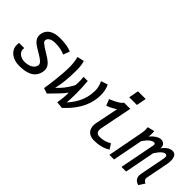

<svg xmlns="http://www.w3.org/2000/svg" viewBox="31 -1350 2024 2024"><g transform="rotate(45 1042.5 -338.5)"><path d="M215.8 -280.3C284.7 -230 385.7 -190.9 385.7 -144C385.7 -142.1 385.7 -139.6 385.3 -137.7C375 -84 315.4 -60.1 255.4 -60.1C205.1 -60.1 149.4 -89.4 149.4 -144C149.4 -149.4 149.9 -154.8 150.9 -160.6L74.2 -161.1C72.3 -150.4 71.3 -140.1 71.3 -130.4C71.3 -43.5 148.4 9.8 243.2 9.8C352.1 9.8 446.3 -17.1 467.3 -125C468.8 -133.3 469.7 -141.6 469.7 -149.4C469.7 -243.7 350.1 -272.5 262.7 -345.7C253.4 -353.5 249 -363.3 249 -374C249 -400.9 278.8 -430.7 342.3 -430.7C403.3 -430.7 455.1 -419.9 488.8 -401.9L517.1 -474.6C468.8 -494.6 415.5 -502.9 349.1 -502.9C247.6 -502.9 185.5 -466.3 169.9 -394.5C168 -385.7 167 -377.4 167 -369.1C167 -334.5 183.6 -303.7 215.8 -280.3Z M613.8 -491.2C624 -463.4 631.3 -401.9 631.3 -359.9C631.3 -250 609.4 -78.6 596.7 -9.3C610.4 -8.3 646.5 6.3 658.2 10.3C740.2 -72.3 786.1 -118.7 815.4 -161.6C814.9 -81.5 808.6 -52.2 800.8 -2.9C806.2 -2.9 872.1 4.4 877.4 4.4C950.7 -62.5 1073.2 -192.4 1073.2 -379.9C1073.2 -413.6 1069.3 -463.4 1044.9 -511.7L969.7 -486.3C983.9 -460.4 998 -416 998 -379.4C998 -216.8 919.4 -127.9 873 -71.8C876 -111.8 877.9 -157.2 877.9 -205.1C877.9 -264.6 875.5 -328.1 870.1 -389.2L807.6 -388.2C810.1 -366.2 811.5 -340.3 811.5 -315.9C811.5 -297.4 810.5 -279.8 808.6 -265.6C769.5 -190.9 727.1 -139.6 677.7 -94.2C698.2 -176.8 707 -270 707.5 -388.2C707.5 -446.8 699.7 -483.4 690.9 -508.8Z M1321.3 -686.5 1300.3 -576.7H1415L1436 -686.5ZM1394.5 -498H1301.8C1293 -483.9 1276.9 -460.4 1163.6 -412.6L1191.9 -342.3C1228 -354 1281.7 -384.3 1298.8 -397L1246.1 -136.7C1243.7 -125.5 1242.7 -114.3 1242.7 -102.1C1242.7 -48.3 1269 8.8 1362.3 8.8C1422.9 8.8 1495.1 -5.9 1543.9 -40.5L1506.8 -97.7C1468.3 -72.3 1420.4 -60.5 1375 -60.5C1338.4 -60.5 1320.3 -78.6 1320.3 -113.3C1320.3 -121.1 1320.8 -129.4 1322.8 -138.7Z M2023.4 -501C1978.5 -501 1941.4 -466.8 1913.1 -428.2C1914.1 -432.6 1914.6 -437 1914.6 -441.4C1914.6 -471.7 1893.6 -501 1852.1 -501C1816.4 -501 1767.6 -467.3 1737.3 -428.2C1739.3 -441.9 1741.2 -464.4 1741.2 -482.9C1741.2 -494.6 1740.2 -505.4 1738.8 -511.2L1661.6 -491.7C1663.1 -481 1664.1 -470.2 1664.1 -457.5C1664.1 -441.9 1662.6 -422.9 1657.7 -397.9L1582 0H1650.9L1716.3 -337.4C1759.3 -403.8 1797.9 -426.3 1821.3 -426.3C1836.4 -426.3 1839.8 -417.5 1839.8 -407.7C1839.8 -402.8 1839.4 -397.9 1838.4 -393.6L1761.7 0H1830.6L1896 -337.9C1939 -403.8 1969.2 -426.3 1992.7 -426.3C2011.7 -426.3 2016.6 -412.6 2016.6 -398.4C2016.6 -391.1 2015.1 -383.3 2014.2 -377.4C2013.7 -375 2013.7 -373 2013.2 -371.1L1959.5 -94.2L1959 -93.3C1957.5 -84.5 1956.5 -76.7 1956.5 -69.3C1956.5 -18.1 1993.7 4.4 2022.5 10.3L2064.9 -54.7C2048.3 -61.5 2029.3 -77.1 2029.3 -98.1C2029.3 -100.6 2029.3 -103 2029.8 -105.5L2079.6 -360.8C2082.5 -375 2085 -394 2085 -413.1C2085 -456.1 2072.3 -501 2023.4 -501Z"/></g></svg>

Font: Fantasque Sans Mono
Style: RegItalic
Weight: 400
Italic angle: -11°
Monospace: yes
Designer: Jany Belluz
Version: Version 1.6.3